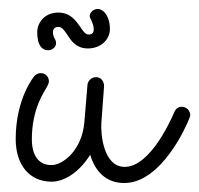

<svg xmlns="http://www.w3.org/2000/svg" viewBox="-20 -400 444 428"><path d="M181 -55C193 -15 219 8 257 8C340 8 396 -120 402 -136C403 -139 404 -141 404 -144C404 -152 397 -162 385 -162C378 -162 372 -158 369 -151C354 -116 310 -28 258 -28C211 -28 204 -100 206 -127L212 -208C212 -218 206 -228 194 -228C185 -228 176 -221 175 -211L168 -127C162 -62 118 -32 95 -32C67 -32 51 -52 51 -90C51 -158 79 -196 85 -207C87 -211 89 -215 89 -219C89 -229 81 -237 71 -237C66 -237 61 -235 57 -231C57 -231 15 -182 15 -90C15 -32 46 5 95 5C125 5 158 -18 181 -55ZM225 -335C225 -365 210 -380 198 -380C188 -380 180 -372 180 -364C180 -361 182 -358 184 -354C186 -349 189 -342 189 -334C189 -331 188 -323 178 -323C170 -323 165 -331 159 -340C149 -354 137 -372 110 -372C80 -372 63 -350 63 -328C63 -296 76 -288 87 -288C97 -288 105 -295 105 -304C105 -307 104 -310 103 -312C100 -317 98 -322 98 -328C98 -330 98 -340 110 -340C118 -340 123 -333 129 -324C138 -310 149 -292 176 -292C205 -292 225 -312 225 -335Z"/></svg>

Font: Sacramento
Style: Regular
Weight: 400
Designer: Astigmatic (AOETI)
Foundry: Astigmatic (AOETI)
Version: Version 1.000